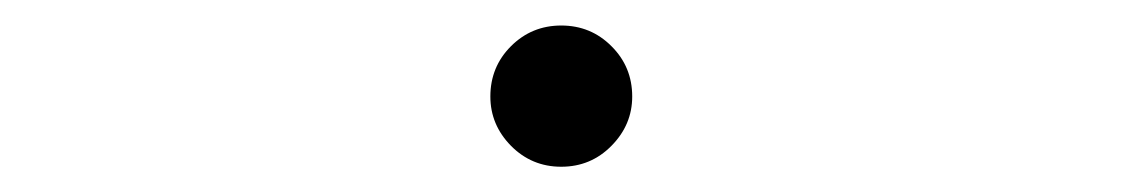

<svg xmlns="http://www.w3.org/2000/svg" viewBox="-20 -466 889 152"><path d="M424.3 -445.8Q447.8 -445.8 464.1 -429.4Q480.5 -413.1 480.5 -389.6Q480.5 -367.2 464.1 -350.6Q447.8 -334 424.3 -334Q400.9 -334 384.5 -350.6Q368.2 -367.2 368.2 -389.6Q368.2 -413.1 384.5 -429.4Q400.9 -445.8 424.3 -445.8Z"/></svg>

Font: Stelpolvo Sans Regula
Style: Regular
Weight: 400
Designer: Itomi Saki
Foundry: Itomi Saki
Version: Version 1.003;December 30, 2023;FontCreator 15.0.0.2927 64-b